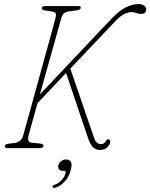

<svg xmlns="http://www.w3.org/2000/svg" viewBox="-20 -730 741 946"><path d="M120 -59Q113 -28.5 138.5 -26.5L175.5 -23Q194.5 -21 194 -11.5Q194 -5 187.5 -2.5Q181 0 174 0H18Q3 0 3 -9.5Q3 -19.5 22.5 -22L51.5 -25.5Q69 -28 79.5 -37.2Q90 -46.5 93.5 -60Q95.5 -67.5 105 -101.8Q114.5 -136 128.8 -187Q143 -238 159.2 -297.5Q175.5 -357 191.8 -415.8Q208 -474.5 221.8 -524.2Q235.5 -574 244 -605.8Q252.5 -637.5 253.5 -641.5Q257.5 -658 254 -664.5Q250.5 -671 237 -673L199.5 -679Q186.5 -681 186.5 -691Q186.5 -700 203.5 -700H367Q378 -700 378 -692.5Q378 -681.5 358 -679L317 -673.5Q302 -671.5 293.8 -662.8Q285.5 -654 281.5 -639.5Q280.5 -635 270.5 -599.5Q260.5 -564 245 -508.8Q229.5 -453.5 211.5 -389.5Q193.5 -325.5 176.5 -264.5L529 -637.5Q565 -675.5 598 -692.8Q631 -710 664 -710Q680 -710 690.5 -701.8Q701 -693.5 700.5 -683Q699.5 -661.5 674.5 -661.5Q662 -661.5 651.2 -666Q640.5 -670.5 628 -670.5Q614 -670.5 593.8 -661.2Q573.5 -652 549.5 -627L326.5 -392L444.5 -48Q454 -20 478.5 -20Q493 -20 501.5 -34.5Q508 -48 518.5 -42Q522.5 -40 523 -33.2Q523.5 -26.5 520.5 -20.5Q513.5 -7.5 501.8 0.8Q490 9 471.5 9Q453 9 438.8 -4.2Q424.5 -17.5 414.5 -47.5L305.5 -370.5L165 -222Q147 -157.5 134.2 -111.8Q121.5 -66 120 -59ZM288 111.5Q275.5 111.5 270 103.2Q264.5 95 267.5 84Q271 71.5 282 63.5Q293 55.5 306 55.5Q321 55.5 328.8 67.2Q336.5 79 328 109.5Q319 143 298 165.5Q277 188 251.5 195Q241 198 238.5 191.5Q238.5 182.5 249 180.5Q268 174 282.8 158.2Q297.5 142.5 302.5 125Q306 111.5 295 111.5Z"/></svg>

Font: Fraunces 144pt S100 Thin
Style: Italic
Weight: 100
Italic angle: -16°
Version: Version 1.000; ttfautohint (v1.8.3)